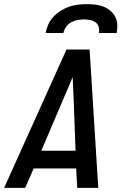

<svg xmlns="http://www.w3.org/2000/svg" viewBox="-36 -910 606 930"><path d="M-16 0 286 -670H398L440 0H338L333 -94H127L86 0ZM330 -180 320 -447Q319 -469 318 -491.5Q317 -514 316 -537Q307 -514 297 -491.5Q287 -469 278 -447L164 -180ZM185 -750Q189 -771 198 -791.5Q207 -812 223 -829Q239 -846 259 -858.5Q279 -871 300 -878Q321 -885 342.5 -887.5Q364 -890 385 -890Q406 -890 426.5 -887.5Q447 -885 465 -878Q483 -871 498 -858.5Q513 -846 522 -829Q531 -812 532 -791.5Q533 -771 529 -750H443Q446 -765 442 -779.5Q438 -794 426.5 -802Q415 -810 400 -813Q385 -816 370 -816Q355 -816 339 -813Q323 -810 308.5 -802Q294 -794 284 -779.5Q274 -765 271 -750Z"/></svg>

Font: Lode Dark
Style: Bold Italic
Weight: 700
Italic angle: -11°
Monospace: yes
Designer: Belleve Invis
Foundry: Belleve Invis
Version: Version 29.2.0; ttfautohint (v1.8.3)